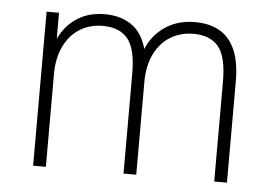

<svg xmlns="http://www.w3.org/2000/svg" viewBox="-42 -546 853 601"><g transform="rotate(5 385.0 -246.0)"><path d="M82 0V-484H121V-376H111Q122 -412 143.5 -438Q165 -464 195.5 -478Q226 -492 264 -492Q319 -492 354.5 -464Q390 -436 401 -375H390Q405 -428 447 -460Q489 -492 548 -492Q593 -492 625 -474Q657 -456 674 -417.5Q691 -379 691 -318V0H651V-314Q651 -392 625 -423.5Q599 -455 547 -455Q506 -455 474 -435.5Q442 -416 424 -379Q406 -342 406 -292V0H366V-314Q366 -392 340 -423.5Q314 -455 262 -455Q221 -455 189.5 -435.5Q158 -416 140 -379Q122 -342 122 -292V0Z"/></g></svg>

Font: Nunito Sans 12pt ExtraLight SemiCondensed
Style: Regular
Weight: 200
Width: 4
Version: Version 3.101;gftools[0.9.27]